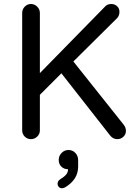

<svg xmlns="http://www.w3.org/2000/svg" viewBox="-20 -708 694 985"><path d="M93.8 -39.1V-641.6Q93.8 -660.2 106.9 -673.8Q120.1 -687.5 138.7 -687.5Q157.2 -687.5 170.9 -673.8Q184.6 -660.2 184.6 -641.6V-333L516.6 -671.9Q529.3 -687.5 550.8 -687.5Q568.4 -687.5 580.6 -676.3Q592.8 -665 592.8 -647.5Q592.8 -628.9 582 -616.2L356.4 -392.6L615.2 -67.4Q626 -53.7 626 -36.1Q626 -18.6 612.8 -6.3Q599.6 5.9 582 5.9Q560.5 5.9 545.9 -11.7L294.9 -332L184.6 -221.7V-39.1Q184.6 -20.5 170.9 -7.3Q157.2 5.9 138.7 5.9Q120.1 5.9 106.9 -7.3Q93.8 -20.5 93.8 -39.1ZM275.4 234.4Q275.4 221.7 287.1 212.9Q309.6 199.2 319.3 187.5Q329.1 175.8 329.1 160.2Q308.6 160.2 294.9 147Q281.2 133.8 281.2 112.3Q281.2 91.8 295.9 76.7Q310.5 61.5 331.1 61.5Q352.5 61.5 366.7 76.7Q380.9 91.8 380.9 114.3V146.5Q380.9 212.9 314.5 252.9Q304.7 257.8 297.9 257.8Q288.1 257.8 281.7 251Q275.4 244.1 275.4 234.4Z"/></svg>

Font: jf-openhuninn-2.1
Style: Regular
Weight: 400
Designer: [Kosugi Maru]
Designed by MOTOYA      

[Varela Round]
Joe Prince (Latin component); Avraham Cornfeld (Hebrew component)
Foundry: justfont Co., Ltd.
Version: 2.1